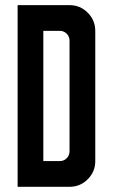

<svg xmlns="http://www.w3.org/2000/svg" viewBox="-20 -720 435 740"><path d="M47.9 -700.2H248Q289.1 -700.2 318.1 -671.1Q347.2 -642.1 347.2 -600.1V-99.1Q347.2 -58.1 318.1 -29.1Q289.1 0 248 0H47.9ZM147 -601.1V-99.1H210Q226.1 -99.1 237.1 -110.1Q248 -121.1 248 -137.2V-563Q248 -579.1 237.1 -590.1Q226.1 -601.1 210 -601.1Z"/></svg>

Font: OSP-DIN
Style: DIN
Weight: 500
Width: 3
Version: Version 001.000